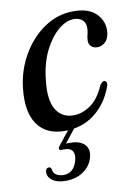

<svg xmlns="http://www.w3.org/2000/svg" viewBox="-76 -497 538 749"><g transform="rotate(-10 192.5 -122.0)"><path d="M263 -414.5Q233 -414.5 201.8 -388.2Q170.5 -362 146.5 -314.5Q122.5 -267 115.5 -202.5Q105.5 -123.5 128.2 -84.2Q151 -45 198.5 -45Q232.5 -45 265.8 -68Q299 -91 321 -142.5Q330.5 -156.5 338.5 -156Q344 -156 347.2 -149.5Q350.5 -143 344.5 -129.5Q321.5 -67 272.2 -29Q223 9 154 9Q81 9 46.2 -40.5Q11.5 -90 21.5 -182Q29 -252.5 63.5 -312.5Q98 -372.5 151.2 -408.8Q204.5 -445 267.5 -445Q326.5 -445 355.8 -416.5Q385 -388 384 -348Q383 -319.5 368.8 -305Q354.5 -290.5 336 -290.5Q321 -290.5 311.5 -299.2Q302 -308 302.5 -323Q303 -336 306.2 -347Q309.5 -358 309.5 -372.5Q309.5 -391.5 297.5 -403Q285.5 -414.5 263 -414.5ZM176.5 -4.5H199L149.5 58.5Q156 58 164 58Q204.5 58 222.8 77Q241 96 232.5 127Q224 160.5 194.5 181Q165 201.5 123.5 201.5Q89.5 201.5 70.5 187Q51.5 172.5 54 151.5Q56 139 66.5 138.5Q74 137.5 77 146Q79 163 91 170.2Q103 177.5 119.5 177.5Q161 177.5 174 127.5Q179.5 105.5 171.2 92.5Q163 79.5 140.5 79.5H127Q119.5 79.5 118.8 74.5Q118 69.5 123.5 62.5Z"/></g></svg>

Font: Fraunces 144pt S050
Style: Italic
Weight: 400
Italic angle: -16°
Version: Version 1.000; ttfautohint (v1.8.3)